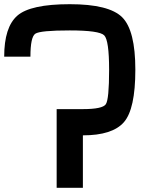

<svg xmlns="http://www.w3.org/2000/svg" viewBox="-20 -895 790 915"><path d="M250 -375H375Q468.8 -375 484.4 -398.4Q500 -421.9 500 -562.5Q500 -703.1 476.6 -726.6Q453.1 -750 312.5 -750Q171.9 -750 148.4 -734.4Q125 -718.8 125 -625H0Q0 -765.6 62.5 -820.3Q125 -875 312.5 -875Q500 -875 562.5 -812.5Q625 -750 625 -562.5Q625 -375 570.3 -312.5Q515.6 -250 375 -250V0H250Z"/></svg>

Font: CraftyPE
Style: Regular
Weight: 400
Designer: Erek Butcher
Foundry: Haunted Coop
Version: Version 0.018;April 4, 2024;FontCreator 15.0.0.2962 64-bit